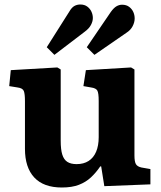

<svg xmlns="http://www.w3.org/2000/svg" viewBox="-20 -820 715 854"><path d="M255 14Q174 14 132.5 -30.5Q91 -75 91 -158V-370Q91 -402 86 -415Q81 -428 58 -431L21 -437L28 -508L235 -520L250 -511V-194Q250 -155 257 -132.5Q264 -110 279.5 -100Q295 -90 321 -90Q352 -90 374 -104Q396 -118 407.5 -145Q419 -172 419 -210V-371Q419 -406 413 -417Q407 -428 385 -431L351 -437L362 -508L563 -520L578 -511V-129Q578 -101 584.5 -90Q591 -79 609 -75L649 -68V0L444 8L430 -80H426Q407 -52 384.5 -31Q362 -10 331 2Q300 14 255 14ZM400 -576 366 -610 473 -767Q486 -785 498 -792Q510 -799 523 -799Q542 -799 554.5 -789.5Q567 -780 573 -766.5Q579 -753 579 -738Q579 -721 570 -703.5Q561 -686 542 -674ZM222 -576 188 -610 288 -768Q299 -787 311 -793.5Q323 -800 337 -800Q356 -800 368.5 -790.5Q381 -781 387 -767.5Q393 -754 393 -740Q393 -725 384.5 -709Q376 -693 357 -679Z"/></svg>

Font: Literata 18pt
Style: Bold
Weight: 700
Designer: Latin by Veronika Burian and Jose Scaglione. Greek by Irene Vlachou. Cyrillic by Vera Evstafieva.
Foundry: TypeTogether
Version: Version 3.103;gftools[0.9.29]